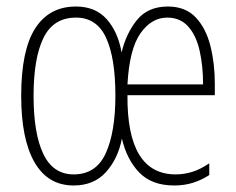

<svg xmlns="http://www.w3.org/2000/svg" viewBox="-20 -559 725 589"><path d="M495 -539Q549 -539 580.5 -505.5Q612 -472 625.5 -418Q639 -364 639 -303V-267H371Q369 -24 519 -24Q544 -24 569 -31.5Q594 -39 622 -58V-22Q599 -7 572.5 1.5Q546 10 514 10Q446 10 407.5 -29.5Q369 -69 354 -134Q342 -72 305 -31Q268 10 206 10Q127 10 86 -61Q45 -132 45 -265Q45 -405 88 -472Q131 -539 213 -539Q273 -539 307.5 -500Q342 -461 353 -398Q367 -457 400.5 -498Q434 -539 495 -539ZM493 -505Q445 -505 411 -457Q377 -409 371 -300H603Q603 -356 592.5 -403Q582 -450 557.5 -477.5Q533 -505 493 -505ZM213 -505Q144 -505 113.5 -443Q83 -381 83 -265Q83 -149 113 -86.5Q143 -24 206 -24Q275 -24 304.5 -89Q334 -154 334 -266Q334 -381 305.5 -443Q277 -505 213 -505Z"/></svg>

Font: Noto Sans Myanmar UI ExtraCondensed ExtraLight
Style: Regular
Weight: 200
Width: 2
Designer: Monotype Design Team
Foundry: Monotype Imaging Inc.
Version: Version 2.103; ttfautohint (v1.8.4.7-5d5b)